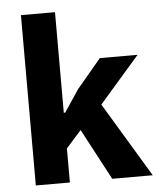

<svg xmlns="http://www.w3.org/2000/svg" viewBox="-53 -785 683 831"><g transform="rotate(-5 288.5 -370.0)"><path d="M69 -740H217V-303H223L288 -400L393 -525H557L382 -324L577 0H401L283 -222L217 -148V0H69Z"/></g></svg>

Font: IBM Plex Sans Thai
Style: Bold
Weight: 700
Designer: Mike Abbink, Paul van der Laan, Pieter van Rosmalen, Ben Mitchell, Mark Frömberg
Foundry: Bold Monday
Version: Version 1.2